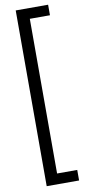

<svg xmlns="http://www.w3.org/2000/svg" viewBox="-119 -909 563 1220"><g transform="rotate(-10 162.5 -299.0)"><path d="M287 268H78V-866H287V-798H157V200H287Z"/></g></svg>

Font: Noto Sans Telugu UI ExtraCondensed
Style: Regular
Weight: 400
Width: 2
Designer: Jelle Bosma - Monotype Design Team
Foundry: Monotype Imaging Inc.
Version: Version 2.005